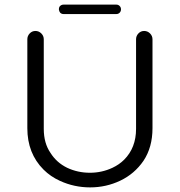

<svg xmlns="http://www.w3.org/2000/svg" viewBox="-20 -812 780 833"><path d="M255.9 -751H484.4Q493.2 -751 499 -756.8Q504.9 -762.7 504.9 -771.5Q504.9 -780.3 499 -786.1Q493.2 -792 484.4 -792H255.9Q245.1 -792 238.3 -783.2Q235.4 -778.3 235.4 -771.5Q236.3 -762.7 241.2 -756.8Q247.1 -751 255.9 -751ZM240.2 -27.3Q301.8 1 371.1 1Q440.4 1 502 -28.3Q563.5 -57.6 602.5 -114.3Q641.6 -172.9 641.6 -255.9V-641.6Q641.6 -656.2 630.9 -667Q620.1 -677.7 605.5 -677.7Q590.8 -677.7 580.6 -667Q570.3 -656.2 570.3 -641.6V-252.9Q570.3 -170.9 518.6 -119.1Q497.1 -97.7 467.8 -84Q421.9 -62.5 370.1 -62.5Q317.4 -62.5 271.5 -84Q225.6 -106.4 199.2 -148.4Q169.9 -190.4 169.9 -252.9V-641.6Q169.9 -656.2 159.2 -667Q148.4 -677.7 133.8 -677.7Q119.1 -677.7 108.9 -667Q98.6 -656.2 98.6 -641.6V-255.9Q98.6 -146.5 168.9 -76.2Q199.2 -45.9 240.2 -27.3Z"/></svg>

Font: FakePearl
Style: ExtraLight
Weight: 300
Version: Version 1.2